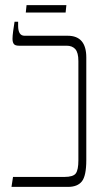

<svg xmlns="http://www.w3.org/2000/svg" viewBox="-20 -732 397 752"><path d="M25 0 31 -39H232Q267 -39 277 -53Q287 -67 287 -104V-493Q287 -526 275 -539.5Q263 -553 241 -553H54Q39 -553 34 -560Q29 -567 29 -580Q29 -591 31.5 -610Q34 -629 37 -647H51V-631Q51 -592 76 -592H245Q318 -592 318 -507V-105Q318 -44 301 -22Q284 0 246 0ZM81 -683 84 -712H240L237 -683Z"/></svg>

Font: Noto Serif Hebrew ExtraCondensed ExtraLight
Style: Regular
Weight: 200
Width: 2
Designer: Monotype Design Team
Foundry: Monotype Imaging Inc.
Version: Version 2.004; ttfautohint (v1.8.4.7-5d5b)